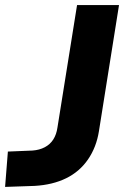

<svg xmlns="http://www.w3.org/2000/svg" viewBox="-42 -725 511 755"><path d="M-22 10 -11 -129 86 -133Q113 -135 134 -146Q155 -157 167.5 -176.5Q180 -196 184 -224L261 -705H426L347 -209Q337 -146 304 -98Q271 -50 218 -24Q165 2 94 6Z"/></svg>

Font: Nunito Sans 6pt ExtraBold
Style: Italic
Weight: 800
Italic angle: -9°
Version: Version 3.101;gftools[0.9.27]